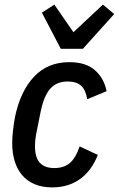

<svg xmlns="http://www.w3.org/2000/svg" viewBox="-20 -802 516 834"><path d="M207 12Q162 12 129 -2.5Q96 -17 75 -42.5Q54 -68 43.5 -103Q33 -138 33 -180Q33 -205 36.5 -235.5Q40 -266 45 -293Q68 -405 127.5 -468.5Q187 -532 281 -532Q353 -532 392.5 -497Q432 -462 443 -406L359 -371Q352 -412 332 -430Q312 -448 274 -448Q226 -448 198.5 -417Q171 -386 157 -319L136 -214Q134 -203 133 -190.5Q132 -178 132 -167Q132 -117 153.5 -94.5Q175 -72 216 -72Q258 -72 283.5 -94Q309 -116 326 -166L405 -129Q377 -59 326.5 -23.5Q276 12 207 12ZM244 -590 162 -747 216 -782 299 -662 427 -782 476 -741 340 -590Z"/></svg>

Font: IBM Plex Sans Condensed Medium
Style: Italic
Weight: 500
Width: 3
Italic angle: -11°
Designer: Mike Abbink, Paul van der Laan, Pieter van Rosmalen
Foundry: Bold Monday
Version: Version 1.3